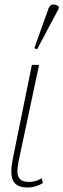

<svg xmlns="http://www.w3.org/2000/svg" viewBox="-20 -825 282 855"><path d="M145 -605 240 -784 242 -796C226 -808 204 -811 196 -787L133 -611ZM104 10C124 10 149 4 171 -10L166 -31C144 -18 125 -15 109 -15C49 -15 52 -58 66 -122L154 -536H122L38 -123C19 -31 34 10 104 10Z"/></svg>

Font: Noto Serif SemiCondensed Thin
Style: Italic
Weight: 100
Width: 4
Italic angle: -12°
Designer: Monotype Design Team
Foundry: Monotype Imaging Inc.
Version: Version 2.013